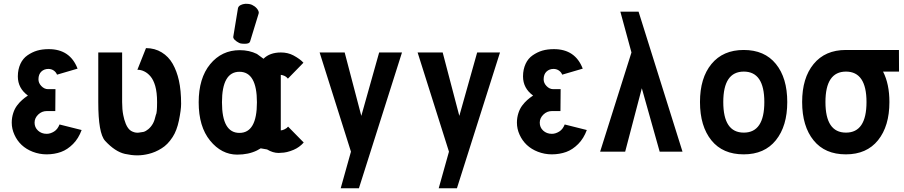

<svg xmlns="http://www.w3.org/2000/svg" viewBox="-20 -801 4773 1014"><path d="M411.1 -114.3 294.4 -143.6C287.6 -126.5 278.3 -114.3 265.6 -106.4C252.9 -98.6 240.2 -94.2 226.6 -94.2C208 -94.2 192.9 -100.1 180.7 -111.3C168.5 -122.6 162.6 -136.7 162.6 -153.3C162.6 -169.9 169.4 -184.1 182.1 -196.3C194.8 -208.5 210 -214.4 226.6 -214.4H272L272.9 -330.1H233.9C220.2 -330.1 208.5 -335.9 198.2 -346.7C188 -357.4 183.1 -369.1 183.1 -382.3C183.1 -399.9 188.5 -413.6 198.2 -422.9C208 -432.1 220.2 -437 235.4 -437C246.1 -437 255.9 -434.1 264.2 -428.2C272.5 -422.4 277.8 -415 281.2 -406.7L389.6 -438.5C363.3 -507.3 312.5 -541.5 237.3 -541.5C215.8 -541.5 194.8 -539.1 176.3 -533.7C157.7 -528.3 140.6 -519.5 125 -508.8C109.4 -498 96.7 -482.9 87.9 -463.9C79.1 -444.8 74.2 -422.9 74.2 -397.5C74.2 -355.5 92.3 -321.8 127.4 -296.4C115.7 -288.6 105.5 -280.8 96.7 -272.9C87.9 -265.1 79.1 -255.9 70.3 -244.1C61.5 -232.4 54.7 -219.2 49.8 -203.6C44.9 -188 42 -171.9 42 -153.3C42 -130.9 46.9 -109.9 56.2 -89.4C65.4 -68.8 78.1 -50.8 94.2 -35.6C110.4 -20.5 129.9 -8.3 152.8 0.5C175.8 9.3 200.2 14.2 226.1 14.2C253.4 14.2 279.3 9.8 302.2 1.5C325.2 -6.8 346.2 -21 365.7 -40.5C385.3 -60.1 400.4 -85 411.1 -114.3Z M625 -523.9H499V-261.2C499 -151.9 510.7 -84 535.2 -57.1C570.3 -19 605.5 3.9 639.6 11.7C662.1 16.6 683.6 19.5 704.6 19.5C725.6 19.5 746.1 16.6 765.6 11.7C787.6 6.3 810.5 -2.9 833.5 -17.6C854.5 -30.3 874 -49.8 891.6 -77.1C906.7 -100.1 917.5 -129.4 924.8 -164.1C932.6 -202.1 936.5 -231.4 936.5 -252.4C936.5 -299.8 932.6 -341.3 924.8 -376C917.5 -408.7 906.7 -438 892.1 -463.9C877.4 -489.7 857.9 -509.8 834 -524.4C810.1 -539.1 782.2 -546.9 751 -546.9L705.6 -432.6C718.3 -432.6 730.5 -429.7 742.2 -423.8C753.9 -418 764.6 -409.7 774.9 -397.5C785.2 -385.3 793.5 -368.7 799.8 -347.2C806.2 -324.7 809.6 -296.4 809.6 -262.2C809.6 -223.1 807.6 -200.7 803.2 -194.3C798.8 -174.8 793.9 -159.2 787.1 -147.5C780.3 -135.7 772.5 -126.5 763.7 -119.1C754.9 -111.8 746.6 -106.9 738.3 -104.5C734.4 -103.5 726.1 -102.1 712.9 -100.6C710.4 -100.6 708.5 -100.1 706.1 -100.1C694.3 -100.1 683.1 -103.5 671.9 -109.9C661.1 -116.7 651.9 -128.9 644.5 -146.5C638.2 -162.1 633.8 -177.7 630.9 -193.4C627 -212.9 625 -235.8 625 -261.7Z M1152.3 -260.7C1152.3 -367.7 1183.1 -421.9 1244.6 -421.9C1306.2 -421.9 1336.9 -367.7 1336.9 -260.7C1336.9 -152.8 1306.2 -99.1 1244.6 -99.1C1183.1 -99.1 1152.3 -152.8 1152.3 -260.7ZM1582.5 -469.7C1570.8 -482.9 1553.2 -495.6 1529.8 -508.3C1510.3 -518.6 1488.3 -523.9 1463.9 -523.9C1424.3 -523.9 1393.6 -512.7 1371.6 -490.7L1336.9 -516.1C1310.1 -529.3 1279.8 -536.1 1246.6 -536.1C1182.6 -536.1 1130.4 -511.2 1089.8 -461.9C1049.3 -412.6 1029.3 -345.2 1029.3 -260.7C1029.3 -174.8 1049.3 -107.9 1089.4 -58.6C1129.4 -9.3 1177.7 15.6 1232.9 15.6C1272.5 15.6 1307.1 8.3 1336.9 -6.3L1356.9 -17.6L1390.6 -11.7C1410.6 0.5 1431.2 6.8 1451.7 6.8C1455.6 6.8 1460 6.3 1463.9 5.9C1484.4 5.9 1506.3 0.5 1530.8 -9.8C1551.3 -18.6 1568.8 -31.2 1584 -48.3L1501.5 -132.3C1497.6 -127 1491.2 -122.1 1482.9 -118.2C1476.1 -114.7 1469.7 -112.8 1462.9 -112.3V-405.8C1469.2 -404.8 1475.6 -403.3 1481.9 -400.4C1490.2 -396.5 1496.6 -391.1 1500.5 -385.7ZM1300.8 -582 1345.7 -728.5C1346.2 -730.5 1346.7 -731.9 1346.7 -733.9C1346.7 -737.3 1345.7 -741.2 1343.8 -745.1C1339.8 -753.4 1333 -761.2 1324.2 -767.6C1315.4 -773.9 1306.6 -777.8 1298.3 -779.3C1293.5 -780.3 1287.6 -780.8 1281.2 -780.8H1274.9C1266.1 -780.3 1258.8 -777.8 1252.4 -774.9C1243.7 -771 1238.3 -765.1 1236.8 -757.8L1211.9 -606.4C1211.4 -604 1212.4 -601.6 1213.4 -599.1C1216.3 -593.3 1221.2 -587.9 1230 -582C1238.8 -576.2 1246.1 -572.3 1252 -571.3C1257.8 -570.3 1265.1 -569.8 1273.4 -569.8C1281.7 -569.8 1288.1 -570.8 1293 -573.2C1296.9 -575.2 1299.8 -578.1 1300.8 -582Z M1833.5 0 1779.3 193.4H1875.5L2103 -523.9H1982.4L1888.2 -189L1800.3 -523.9H1668Z M2351.1 0 2296.9 193.4H2393.1L2620.6 -523.9H2500L2405.8 -189L2317.9 -523.9H2185.5Z M3079.1 -114.3 2962.4 -143.6C2955.6 -126.5 2946.3 -114.3 2933.6 -106.4C2920.9 -98.6 2908.2 -94.2 2894.5 -94.2C2876 -94.2 2860.8 -100.1 2848.6 -111.3C2836.4 -122.6 2830.6 -136.7 2830.6 -153.3C2830.6 -169.9 2837.4 -184.1 2850.1 -196.3C2862.8 -208.5 2877.9 -214.4 2894.5 -214.4H2939.9L2940.9 -330.1H2901.9C2888.2 -330.1 2876.5 -335.9 2866.2 -346.7C2856 -357.4 2851.1 -369.1 2851.1 -382.3C2851.1 -399.9 2856.4 -413.6 2866.2 -422.9C2876 -432.1 2888.2 -437 2903.3 -437C2914.1 -437 2923.8 -434.1 2932.1 -428.2C2940.4 -422.4 2945.8 -415 2949.2 -406.7L3057.6 -438.5C3031.2 -507.3 2980.5 -541.5 2905.3 -541.5C2883.8 -541.5 2862.8 -539.1 2844.2 -533.7C2825.7 -528.3 2808.6 -519.5 2793 -508.8C2777.3 -498 2764.6 -482.9 2755.9 -463.9C2747.1 -444.8 2742.2 -422.9 2742.2 -397.5C2742.2 -355.5 2760.3 -321.8 2795.4 -296.4C2783.7 -288.6 2773.4 -280.8 2764.6 -272.9C2755.9 -265.1 2747.1 -255.9 2738.3 -244.1C2729.5 -232.4 2722.7 -219.2 2717.8 -203.6C2712.9 -188 2710 -171.9 2710 -153.3C2710 -130.9 2714.8 -109.9 2724.1 -89.4C2733.4 -68.8 2746.1 -50.8 2762.2 -35.6C2778.3 -20.5 2797.9 -8.3 2820.8 0.5C2843.8 9.3 2868.2 14.2 2894 14.2C2921.4 14.2 2947.3 9.8 2970.2 1.5C2993.2 -6.8 3014.2 -21 3033.7 -40.5C3053.2 -60.1 3068.4 -85 3079.1 -114.3Z M3314.9 -523.9 3149.4 0H3281.7L3369.6 -335L3463.9 0H3584.5L3352.5 -739.3H3256.3Z M3799.8 -262.2C3799.8 -369.1 3835.9 -422.9 3908.2 -422.9C3980.5 -422.9 4016.6 -369.1 4016.6 -262.2C4016.6 -154.3 3980.5 -100.6 3908.2 -100.6C3835.9 -100.6 3799.8 -154.3 3799.8 -262.2ZM3676.8 -262.2C3676.8 -176.3 3697.3 -108.9 3737.3 -59.6C3777.3 -10.3 3834 14.2 3907.7 14.2C3981 14.2 4037.6 -10.7 4077.6 -60.5C4117.7 -110.4 4137.7 -177.2 4137.7 -262.2C4137.7 -347.2 4117.7 -414.1 4077.6 -463.4C4037.6 -512.7 3981 -537.1 3907.7 -537.1C3834.5 -537.1 3777.8 -512.2 3737.3 -462.9C3696.8 -413.6 3676.8 -346.7 3676.8 -262.2Z M4216.3 -262.2C4216.3 -176.3 4236.8 -108.9 4276.9 -59.6C4316.9 -10.3 4373.5 14.2 4447.3 14.2C4520.5 14.2 4577.1 -10.7 4617.2 -60.5C4657.2 -110.4 4677.2 -177.2 4677.2 -262.2C4677.2 -325.7 4666 -379.4 4643.6 -422.9H4728L4727.5 -537.1H4447.3C4374 -537.1 4317.4 -512.2 4276.9 -462.9C4236.3 -413.6 4216.3 -346.7 4216.3 -262.2ZM4339.4 -262.2C4339.4 -369.1 4375.5 -422.9 4447.8 -422.9C4520 -422.9 4556.2 -369.1 4556.2 -262.2C4556.2 -154.3 4520 -100.6 4447.8 -100.6C4375.5 -100.6 4339.4 -154.3 4339.4 -262.2Z"/></svg>

Font: Tuffy
Style: Bold
Weight: 700
Designer: Thatcher Ulrich, Karoly Barta, Michael Everson
Version: Version 001.270